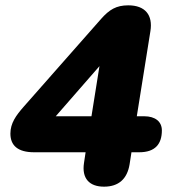

<svg xmlns="http://www.w3.org/2000/svg" viewBox="-20 -691 640 720"><path d="M370 9C425 9 457 -20 466 -75L473 -120H502C563 -120 587 -152 587 -202C587 -235 562 -255 521 -255H493L544 -574C554 -635 524 -671 461 -671C416 -671 390 -655 359 -620L69 -291C40 -258 19 -229 19 -190C19 -146 46 -120 108 -120H301L295 -80C286 -22 315 9 370 9ZM323 -255H189L353 -443Z"/></svg>

Font: SN Pro Heavy
Style: Italic
Weight: 800
Italic angle: -9°
Designer: Tobias Whetton
Foundry: Supernotes
Version: Version 1.001;Glyphs 3.2 (3249)